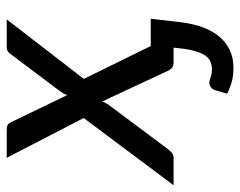

<svg xmlns="http://www.w3.org/2000/svg" viewBox="-127 -455 730 584"><g transform="rotate(-90 238.0 -163.0)"><path d="M171 -273.5 50 -507.5H135Q145 -507.5 149.8 -504.8Q154.5 -502 158 -495L240.5 -324Q245 -335 253 -346L363.5 -493Q372 -507.5 385.5 -507.5H471L290 -273L390 -69.5H473L462 25Q457.5 60 446.8 89Q436 118 419 138.5Q402 159 378.5 170.5Q355 182 324.5 182Q299.5 182 282 177.2Q264.5 172.5 245 163L255.5 127Q259 116.5 266 112.5Q273 108.5 278.5 108.5Q284.5 108.5 294.8 112.5Q305 116.5 319.5 116.5Q349 116.5 362.5 94Q376 71.5 381.5 32L385 0H340Q329.5 0 323.5 -5.2Q317.5 -10.5 314 -18.5L221.5 -217Q219 -211.5 216.5 -206.5Q214 -201.5 211 -197.5L77 -18Q71.5 -11 65.2 -5.5Q59 0 49.5 0H-33.5Z"/></g></svg>

Font: Lato Medium
Style: Italic
Weight: 500
Italic angle: -7°
Designer: Lukasz Dziedzic
Foundry: tyPoland Lukasz Dziedzic
Version: Version 2.006; 2014-01-15